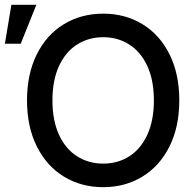

<svg xmlns="http://www.w3.org/2000/svg" viewBox="-36 -774 812 804"><path d="M396.5 9.8Q304.2 9.8 231.7 -34.4Q159.2 -78.6 118.2 -160.9Q77.1 -243.2 77.1 -353.5Q77.1 -464.4 118.2 -546.6Q159.2 -628.9 231.7 -672.9Q304.2 -716.8 396.5 -716.8Q487.8 -716.8 560.3 -672.9Q632.8 -628.9 673.8 -546.6Q714.8 -464.4 714.8 -353.5Q714.8 -243.2 673.8 -160.9Q632.8 -78.6 560.3 -34.4Q487.8 9.8 396.5 9.8ZM396.5 -618.2Q335 -618.2 286.6 -587.4Q238.3 -556.6 210.9 -497.1Q183.6 -437.5 183.6 -353.5Q183.6 -269.5 210.9 -210Q238.3 -150.4 286.6 -119.6Q335 -88.9 396.5 -88.9Q457.5 -88.9 505.6 -119.6Q553.7 -150.4 581.1 -210.2Q608.4 -270 608.4 -353.5Q608.4 -437.5 581.1 -497.1Q553.7 -556.6 505.6 -587.4Q457.5 -618.2 396.5 -618.2ZM11.7 -753.9H116.2L50.8 -590.8H-15.6Z"/></svg>

Font: Pretendard JP Medium
Style: Regular
Weight: 500
Designer: Base glyphs from Inter by Rasmus Andersson; Hangeul glyphs from Noto Sans CJK(Source Han Sans) by Jang Soo-young and Kan
Foundry: Kil Hyung-jin
Version: Version 1.309